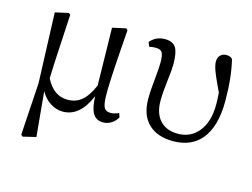

<svg xmlns="http://www.w3.org/2000/svg" viewBox="-97 -681 1372 1047"><g transform="rotate(15 588.5 -157.0)"><path d="M102.5 202.1 92.8 193.4 111.3 -101.6 96.7 -498 171.9 -514.6 181.6 -506.8Q178.7 -446.3 172.9 -350.6Q164.1 -200.2 163.1 -143.6Q207 -55.7 286.1 -55.7Q332 -55.7 363.3 -81.1Q397.5 -107.4 425.8 -172.9L419.9 -498L496.1 -514.6L504.9 -506.8Q502 -460.9 496.1 -384.8Q482.4 -190.4 484.4 -129.9Q485.4 -81.1 496.1 -63.5Q505.9 -46.9 533.2 -46.9Q552.7 -46.9 578.1 -58.6L585.9 -36.1Q574.2 -14.6 553.7 -1Q531.2 13.7 504.9 13.7Q465.8 13.7 447.3 -18.6Q429.7 -48.8 427.7 -113.3Q374 13.7 278.3 13.7Q242.2 13.7 209 -6.8Q172.9 -29.3 152.3 -68.4L175.8 184.6Z M900.4 13.7Q813.5 13.7 763.7 -32.2Q710.9 -81.1 710.9 -174.8Q710.9 -219.7 718.8 -295.9Q724.6 -354.5 724.6 -381.8Q724.6 -423.8 715.8 -438.5Q707 -454.1 677.7 -454.1Q664.1 -454.1 642.6 -450.2L632.8 -474.6Q665 -512.7 715.8 -512.7Q760.7 -512.7 778.3 -484.4Q794.9 -457 794.9 -390.6Q794.9 -358.4 787.1 -298.8Q778.3 -228.5 778.3 -182.6Q778.3 -109.4 815.4 -70.3Q851.6 -32.2 915 -32.2Q987.3 -32.2 1031.2 -85.9Q1077.1 -141.6 1077.1 -241.2Q1077.1 -268.6 1074.2 -306.6Q1037.1 -383.8 1025.4 -417Q1014.6 -446.3 1014.6 -466.8Q1014.6 -489.3 1027.8 -502.4Q1041 -515.6 1061.5 -515.6Q1084 -515.6 1095.7 -502.9Q1120.1 -406.2 1120.1 -270.5Q1120.1 -126 1058.6 -52.7Q1002 13.7 900.4 13.7Z"/></g></svg>

Font: Bpmf Zihi Only R
Style: R
Weight: 400
Foundry: But Ko
Version: Version 1.320